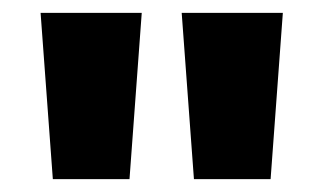

<svg xmlns="http://www.w3.org/2000/svg" viewBox="-20 -734 502 298"><path d="M200 -714 181 -456H62L43 -714ZM419 -714 400 -456H281L262 -714Z"/></svg>

Font: Noto Sans Ethiopic ExtraCondensed ExtraBold
Style: Regular
Weight: 800
Width: 2
Designer: Monotype Design Team
Foundry: Monotype Imaging Inc.
Version: Version 2.102; ttfautohint (v1.8.4.7-5d5b)